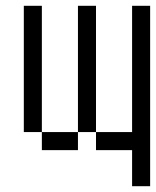

<svg xmlns="http://www.w3.org/2000/svg" viewBox="-20 -520 540 665"><path d="M437.5 0Q437.5 0 437.5 125H500Q500 125 500 -500H437.5V-62.5H312.5V0ZM125 -62.5V0H250V-62.5ZM125 -62.5V-500H62.5V-62.5ZM250 -62.5H312.5V-500H250Z"/></svg>

Font: BFUnifontExMono
Style: Regular
Weight: 500
Version: Version 15.0.06